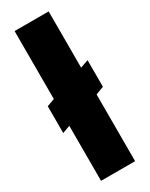

<svg xmlns="http://www.w3.org/2000/svg" viewBox="-196 -784 645 825"><g transform="rotate(-30 126.5 -371.5)"><path d="M41 0V-273L3 -259V-392L41 -406V-743H210V-464L250 -478V-346L210 -331V0Z"/></g></svg>

Font: Saira Condensed Black
Style: Regular
Weight: 900
Width: 3
Designer: Hector Gatti with collaboration of the Omnibus-Type team
Foundry: Omnibus-Type
Version: Version 1.101